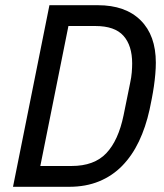

<svg xmlns="http://www.w3.org/2000/svg" viewBox="-20 -718 629 738"><path d="M170 -698H356Q462 -698 520.5 -640Q579 -582 579 -477Q579 -457 577 -433.5Q575 -410 571.5 -386Q568 -362 563.5 -339Q559 -316 555 -297Q540 -229 514 -174.5Q488 -120 450 -81Q412 -42 361 -21Q310 0 246 0H30ZM255 -80Q342 -80 388.5 -129Q435 -178 455 -275L480 -398Q485 -421 486.5 -440Q488 -459 488 -474Q488 -543 454.5 -580.5Q421 -618 347 -618H243L135 -80Z"/></svg>

Font: IBM Plex Sans Condensed Text
Style: Italic
Weight: 450
Width: 3
Italic angle: -11°
Designer: Mike Abbink, Paul van der Laan, Pieter van Rosmalen
Foundry: Bold Monday
Version: Version 1.1